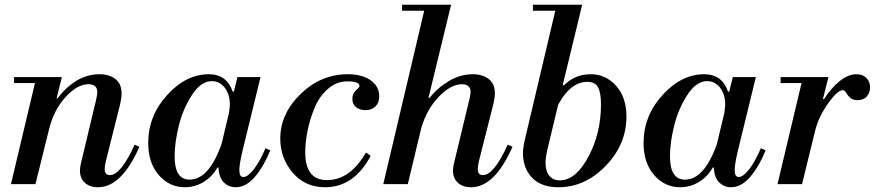

<svg xmlns="http://www.w3.org/2000/svg" viewBox="-20 -774 3677 807"><path d="M39 -425V-450H240L218 -361H222Q300 -462 398 -462Q439 -462 465 -442Q491 -422 491 -381Q491 -362 485 -336L425 -97Q420 -76 420 -63Q420 -38 442 -38Q488 -38 546 -166L566 -157Q491 13 392 13Q357 13 336.5 -6Q316 -25 316 -56Q316 -69 320 -87L385 -359Q389 -379 389 -386Q389 -420 352 -420Q305 -420 256 -366.5Q207 -313 187 -234L129 0H26L127 -425Z M958 -389H963L978 -450H1075L1001 -147Q986 -86 986 -59Q986 -30 1003 -30Q1021 -30 1046 -61.5Q1071 -93 1096 -151L1116 -142Q1090 -77 1052.5 -32Q1015 13 970 13Q942 13 921.5 -6.5Q901 -26 898 -70H894Q872 -31 835.5 -9Q799 13 757 13Q692 13 647.5 -38Q603 -89 603 -173Q603 -287 682.5 -374.5Q762 -462 858 -462Q933 -462 958 -389ZM777 -19Q858 -19 911 -168L943 -302Q943 -306 944 -312.5Q945 -319 945.5 -324Q946 -329 946 -335Q946 -378 924.5 -405.5Q903 -433 870 -433Q824 -433 786 -373.5Q748 -314 731 -243.5Q714 -173 714 -117Q714 -19 777 -19Z M1491 -412Q1491 -432 1440 -432Q1395 -432 1359 -401Q1323 -370 1303 -322.5Q1283 -275 1273 -226Q1263 -177 1263 -134Q1263 -17 1354 -17Q1452 -17 1518 -133L1538 -119Q1468 13 1346 13Q1262 13 1210 -48.5Q1158 -110 1158 -191Q1158 -296 1243.5 -379Q1329 -462 1442 -462Q1502 -462 1538 -436.5Q1574 -411 1574 -369Q1574 -342 1558 -326.5Q1542 -311 1516 -311Q1492 -311 1476.5 -323.5Q1461 -336 1461 -359Q1461 -380 1476 -394Q1491 -408 1491 -412Z M1670 -729V-754H1876L1781 -363H1786Q1819 -405 1867 -433.5Q1915 -462 1967 -462Q2008 -462 2034 -442Q2060 -422 2060 -382Q2060 -364 2054 -338L1993 -97Q1988 -76 1988 -63Q1988 -38 2010 -38Q2056 -38 2114 -166L2134 -157Q2059 13 1960 13Q1925 13 1904.5 -6Q1884 -25 1884 -56Q1884 -69 1888 -87L1954 -361Q1958 -381 1958 -387Q1958 -420 1921 -420Q1875 -420 1824.5 -367.5Q1774 -315 1751 -237L1694 0H1591L1763 -729Z M2220 -729V-754H2427L2345 -416H2351Q2397 -462 2463 -462Q2526 -462 2569.5 -413.5Q2613 -365 2613 -284Q2613 -167 2526 -77Q2439 13 2327 13Q2255 13 2216.5 -27Q2178 -67 2178 -131Q2178 -155 2190 -204L2314 -729ZM2449 -430Q2378 -430 2326 -334L2279 -138Q2273 -110 2273 -90Q2273 -54 2289 -35Q2305 -16 2333 -16Q2400 -16 2453 -115Q2506 -214 2506 -335Q2506 -386 2493 -408Q2480 -430 2449 -430Z M3040 -389H3045L3060 -450H3157L3083 -147Q3068 -86 3068 -59Q3068 -30 3085 -30Q3103 -30 3128 -61.5Q3153 -93 3178 -151L3198 -142Q3172 -77 3134.5 -32Q3097 13 3052 13Q3024 13 3003.5 -6.5Q2983 -26 2980 -70H2976Q2954 -31 2917.5 -9Q2881 13 2839 13Q2774 13 2729.5 -38Q2685 -89 2685 -173Q2685 -287 2764.5 -374.5Q2844 -462 2940 -462Q3015 -462 3040 -389ZM2859 -19Q2940 -19 2993 -168L3025 -302Q3025 -306 3026 -312.5Q3027 -319 3027.5 -324Q3028 -329 3028 -335Q3028 -378 3006.5 -405.5Q2985 -433 2952 -433Q2906 -433 2868 -373.5Q2830 -314 2813 -243.5Q2796 -173 2796 -117Q2796 -19 2859 -19Z M3261 -425V-450H3462L3439 -358H3444Q3473 -404 3509 -433Q3545 -462 3580 -462Q3606 -462 3621.5 -446.5Q3637 -431 3637 -407Q3637 -385 3623.5 -369Q3610 -353 3584 -353Q3564 -353 3553 -363.5Q3542 -374 3536 -384.5Q3530 -395 3522 -395Q3500 -395 3460 -338.5Q3420 -282 3406 -224L3351 0H3248L3349 -425Z"/></svg>

Font: Libre Bodoni
Style: Italic
Weight: 400
Italic angle: -13°
Designer: Pablo Impallari, Rodrigo Fuenzalida
Foundry: Pablo Impallari, Rodrigo Fuenzalida
Version: Version 1.001